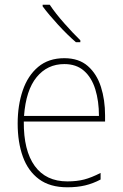

<svg xmlns="http://www.w3.org/2000/svg" viewBox="-20 -785 521 815"><path d="M253 -538Q315 -538 353 -504.5Q391 -471 408.5 -416Q426 -361 426 -295V-269H81Q80 -146 127.5 -80.5Q175 -15 266 -15Q306 -15 337 -23Q368 -31 407 -51V-23Q375 -6 341.5 2Q308 10 266 10Q192 10 145.5 -24.5Q99 -59 77 -120Q55 -181 55 -261Q55 -338 76.5 -401Q98 -464 142 -501Q186 -538 253 -538ZM253 -513Q181 -513 135.5 -457.5Q90 -402 82 -293H400Q400 -356 384.5 -406Q369 -456 336.5 -484.5Q304 -513 253 -513ZM191 -765Q215 -729 252 -687Q289 -645 321 -614V-606H302Q266 -637 226.5 -680Q187 -723 161 -758V-765Z"/></svg>

Font: Noto Sans Myanmar SemiCondensed Thin
Style: Regular
Weight: 100
Width: 4
Designer: Monotype Design Team
Foundry: Monotype Imaging Inc.
Version: Version 2.107; ttfautohint (v1.8.4.7-5d5b)